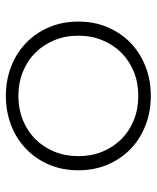

<svg xmlns="http://www.w3.org/2000/svg" viewBox="40 -560 535 655"><g transform="rotate(-90 307.5 -232.5)"><path d="M307.7 14.5Q254.1 14.5 207.7 -3.4Q161.4 -21.4 127.3 -54.1Q93.2 -86.8 73.6 -132.3Q54.1 -177.7 54.1 -232.7Q54.1 -287.7 73.6 -333.2Q93.2 -378.6 127.3 -411.4Q161.4 -444.1 207.7 -462Q254.1 -480 307.7 -480Q361.4 -480 407.7 -462Q454.1 -444.1 488.2 -411.4Q522.3 -378.6 541.8 -333.2Q561.4 -287.7 561.4 -232.7Q561.4 -177.7 541.8 -132.3Q522.3 -86.8 488.2 -54.1Q454.1 -21.4 407.7 -3.4Q361.4 14.5 307.7 14.5ZM307.7 -28.2Q352.3 -28.2 390 -43.4Q427.7 -58.6 455 -85.9Q482.3 -113.2 497.7 -150.7Q513.2 -188.2 513.2 -232.7Q513.2 -277.3 497.7 -314.8Q482.3 -352.3 455 -379.5Q427.7 -406.8 390 -422Q352.3 -437.3 307.7 -437.3Q263.2 -437.3 225.5 -422Q187.7 -406.8 160.5 -379.5Q133.2 -352.3 117.7 -314.8Q102.3 -277.3 102.3 -232.7Q102.3 -188.2 117.7 -150.7Q133.2 -113.2 160.5 -85.9Q187.7 -58.6 225.5 -43.4Q263.2 -28.2 307.7 -28.2Z"/></g></svg>

Font: Spartan Light
Style: Regular
Weight: 300
Designer: Matt Bailey, Mirko Velimirovic
Foundry: Matt Bailey
Version: Version 1.005